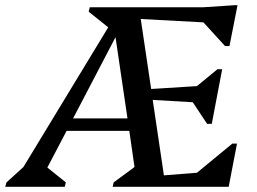

<svg xmlns="http://www.w3.org/2000/svg" viewBox="-74 -718 987 738"><path d="M-54 0 -49 -17 16 -76 342 -613 267 -673 271 -690H706L827 -698H839L808 -541H791L708 -632L467 -645L507 -376L683 -387L762 -452H780L740 -242H722L667 -325L513 -334L556 -44L683 -54L819 -166H837L805 0H359L363 -17L443 -76L423 -215H182L108 -74L179 -17L175 0ZM207 -263H416L370 -575Z"/></svg>

Font: Platypi
Style: Italic
Weight: 400
Italic angle: -13°
Designer: David Sargent
Foundry: Bolt Cutter Type
Version: Version 1.200; ttfautohint (v1.8.4.7-5d5b)